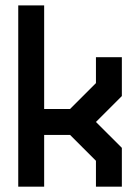

<svg xmlns="http://www.w3.org/2000/svg" viewBox="-20 -704 528 724"><path d="M48.8 -683.6H146.5V-293H244.1L341.8 -390.6V-488.3H439.5V-341.8L341.8 -244.1L439.5 -146.5V0H341.8V-97.7L244.1 -195.3H146.5V0H48.8Z"/></svg>

Font: BabelStone Runic Dotted
Style: Regular
Weight: 400
Designer: Andrew West
Foundry: BabelStone
Version: Version 3.003 March 14, 2022